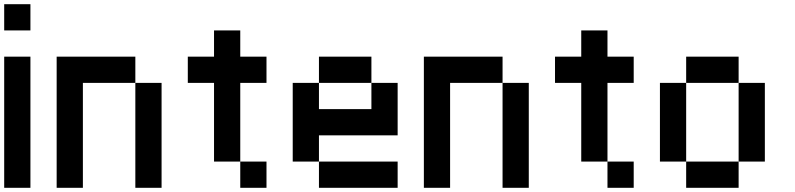

<svg xmlns="http://www.w3.org/2000/svg" viewBox="-20 -895 3790 915"><path d="M0 0V-625H125V0ZM0 -750V-875H125V-750Z M250 0V-625H625V-500H375V0ZM750 0H625V-500H750Z M875 -500V-625H1000V-750H1125V-625H1250V-500H1125V-125H1000V-500ZM1125 -125H1250V0H1125Z M1375 -125V-500H1500V-375H1750V-500H1875V-250H1500V-125ZM1500 -125H1875V0H1500ZM1500 -500V-625H1750V-500Z M2000 0V-625H2375V-500H2125V0ZM2500 0H2375V-500H2500Z M2625 -500V-625H2750V-750H2875V-625H3000V-500H2875V-125H2750V-500ZM2875 -125H3000V0H2875Z M3125 -125V-500H3250V-125ZM3625 -125H3500V-500H3625ZM3250 -125H3500V0H3250ZM3250 -500V-625H3500V-500Z"/></svg>

Font: Galmuri7 Regular
Style: Regular
Weight: 400
Designer: Lee Minseo (quiple)
Version: Version 2.399;hotconv 1.1.1;makeotfexe 2.6.0 DEVELOPMENT